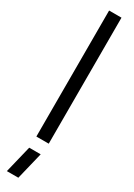

<svg xmlns="http://www.w3.org/2000/svg" viewBox="-242 -691 632 906"><g transform="rotate(30 74.5 -238.5)"><path d="M5.9 210.9 42 62.5H104.5L68.4 210.9ZM44.9 0V-686.5H112.3V0Z"/></g></svg>

Font: Post No Bills Colombo Medium
Style: Regular
Weight: 500
Designer: Kosala Senevirathne, Siva Puranthara, Lasantha Premarathna, Tharique Azeez
Foundry: Mooniak
Version: Version 1.220 ; ttfautohint (v1.6)